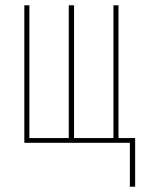

<svg xmlns="http://www.w3.org/2000/svg" viewBox="-20 -540 540 726"><path d="M471 166V0H72V-520H91V-18H240V-520H260V-18H409V-520H428V-18H491V166Z"/></svg>

Font: Zed Mono Thin
Style: Regular
Weight: 100
Monospace: yes
Designer: Belleve Invis
Foundry: Belleve Invis
Version: Version 1.0.0; ttfautohint (v1.8.4)